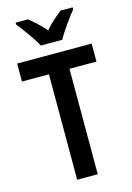

<svg xmlns="http://www.w3.org/2000/svg" viewBox="-138 -1071 736 1073"><g transform="rotate(-15 230.0 -534.5)"><path d="M168 -843H292C315 -887 364 -953 395 -992V-1003H324C294 -977 261 -953 230 -914C199 -950 163 -982 136 -1003H65V-992C98 -951 146 -885 168 -843ZM289 -66V-676H445V-780H14V-676H170V-66Z"/></g></svg>

Font: Noto Sans Malayalam UI Condensed SemiBold
Style: Regular
Weight: 600
Width: 3
Designer: Jelle Bosma - Monotype Design Team
Foundry: Monotype Imaging Inc.
Version: Version 2.104